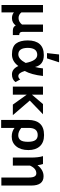

<svg xmlns="http://www.w3.org/2000/svg" viewBox="1100 -1928 1025 3266"><g transform="rotate(90 1613.0 -294.5)"><path d="M189.9 192.9H64V-512.7H189.9V-146Q227.5 -97.2 286.1 -97.2Q350.1 -97.2 397 -155.8V-512.7H522V-158.7Q522 -108.4 575.7 -108.4V0H500Q434.1 0 413.6 -49.3Q365.2 15.1 288.1 15.1Q228.5 15.1 189.9 -19Z M667 -254.9Q667 -386.2 729.2 -456.5Q791.5 -526.9 917.5 -526.9Q1085 -526.9 1118.7 -377.4Q1134.8 -435.5 1143.1 -512.2H1272Q1249.5 -314 1187 -203.1Q1218.8 -93.3 1273.4 -93.3Q1306.6 -93.3 1331.1 -125.5L1375.5 -44.9Q1331.5 15.1 1244.1 15.1Q1151.9 15.1 1102.5 -93.8Q1023.9 15.1 905.8 15.1Q774.4 15.1 720.7 -53.7Q667 -122.6 667 -254.9ZM1050.3 -218.3Q1012.7 -415 912.6 -415Q795.4 -415 793.9 -254.9Q795.4 -93.3 904.8 -93.3Q984.9 -93.3 1050.3 -218.3ZM972.7 -581.1H882.8L905.8 -786.6H1039.6Z M1938 0H1758.8L1589.8 -236.3V0H1453.1V-512.7H1589.8V-324.2L1750 -512.7H1923.3L1689.9 -288.1Z M2155.3 198.7H2019.5V-261.2Q2019.5 -390.1 2082.3 -460.4Q2145 -530.8 2277.3 -530.8Q2402.8 -530.8 2467.5 -459.2Q2532.2 -387.7 2532.2 -265.1Q2532.2 -134.8 2469.2 -57.9Q2406.2 19 2303.2 19Q2215.3 19 2155.3 -28.8ZM2280.3 -91.8Q2333 -91.8 2362.3 -128.9Q2391.6 -166 2391.6 -256.8Q2391.6 -342.3 2363.5 -382.6Q2335.4 -422.9 2277.3 -422.9Q2155.3 -422.9 2155.3 -271V-143.6Q2218.3 -91.8 2280.3 -91.8Z M3135.7 195.3H2999V-276.4Q2999 -399.4 2928.2 -399.4Q2844.2 -399.4 2796.4 -291.5V0H2659.7V-309.1Q2659.7 -435.5 2635.3 -512.7H2769.5Q2783.2 -474.6 2789.1 -419.4Q2870.6 -522.5 2977.1 -522.5Q3135.7 -522.5 3135.7 -314Z"/></g></svg>

Font: Cadman
Style: Bold
Weight: 700
Designer: Paul James MIller
Foundry: High-Logic / Made with FontCreator
Version: Version 2.114;March 28, 2021;FontCreator 13.0.0.2683 64-bit